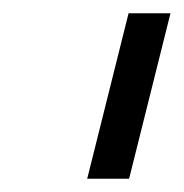

<svg xmlns="http://www.w3.org/2000/svg" viewBox="-20 -695 278 290"><path d="M111.7 -425 174.2 -675H237.5L175 -425Z"/></svg>

Font: Funnel Sans Light
Style: Italic
Weight: 300
Italic angle: -14.036°
Designer: NORD ID, Kristian Moeller
Foundry: Dicotype
Version: Version 1.000